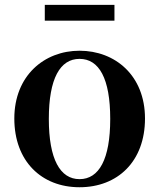

<svg xmlns="http://www.w3.org/2000/svg" viewBox="-20 -763 663 799"><path d="M311 16.2C468.7 16.2 583.4 -90.2 583.4 -269.8C583.4 -449.1 459 -551.9 311 -551.9C163.7 -551.9 39.6 -447.6 39.6 -269.8C39.6 -92.4 152.5 16.2 311 16.2ZM311 -17.5C230.3 -17.5 183.2 -100.3 183.2 -268.1C183.2 -436.6 230.3 -518 311 -518C392.2 -518 438.7 -436.6 438.7 -268.1C438.7 -100.3 392.2 -17.5 311 -17.5ZM166.4 -677.1H456.3V-742.8H166.4Z"/></svg>

Font: Source Han Serif TW VF
Style: Regular
Weight: 250
Designer: Ryoko NISHIZUKA 西塚涼子 (kana & ideographs); Frank Grießhammer (Latin, Greek & Cyrillic); Wenlong ZHANG 张文龙 (bopomofo); San
Foundry: Adobe
Version: Version 2.002;hotconv 1.1.0;makeotfexe 2.6.0